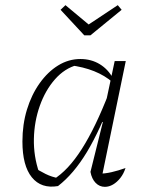

<svg xmlns="http://www.w3.org/2000/svg" viewBox="-20 -719 567 745"><path d="M205 3Q140 14 103.5 -31Q67 -76 67 -170Q67 -236 84.5 -293.5Q102 -351 133.5 -395.5Q165 -440 205.5 -465Q246 -490 292 -490Q334 -490 367 -470Q400 -450 419 -414L418 -399Q356 -453 251 -466L280 -467Q231 -454 193.5 -411.5Q156 -369 134.5 -308.5Q113 -248 111.5 -180.5Q110 -113 132 -49L108 -72Q133 -56 157 -44Q181 -32 210 -27L186 -22Q244 -57 297.5 -141Q351 -225 403 -360L419 -350Q369 -215 317.5 -129.5Q266 -44 205 3ZM373 -22 362 -45Q387 -45 413 -51Q439 -57 467 -67Q460 -45 447 -28.5Q434 -12 418.5 -3Q403 6 387 6Q366 6 351 -9.5Q336 -25 331 -52L379 -245L375 -247L425 -482H468ZM307 -582 215 -681 234 -699 324 -624 437 -699 452 -681 331 -582Z"/></svg>

Font: Piazzolla Thin Thin
Style: Italic
Weight: 250
Italic angle: -11.3°
Version: Version 2.005